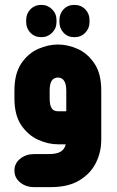

<svg xmlns="http://www.w3.org/2000/svg" viewBox="-20 -590 477 785"><path d="M149 -438Q122 -438 104.5 -456Q87 -474 87 -500V-508Q87 -534 104.5 -552Q122 -570 149 -570Q175 -570 193 -552Q211 -534 211 -508V-500Q211 -474 193 -456Q175 -438 149 -438ZM284 -438Q257 -438 240 -456Q223 -474 223 -500V-508Q223 -534 240 -552Q257 -570 284 -570Q311 -570 328.5 -552Q346 -534 346 -508V-500Q346 -474 328.5 -456Q311 -438 284 -438ZM249 0H217Q177 0 136 -18.5Q95 -37 67 -78Q39 -119 39 -188V-220Q39 -289 67 -330.5Q95 -372 136 -390Q177 -408 217 -408Q257 -408 297.5 -390Q338 -372 366 -330.5Q394 -289 394 -220V-19Q394 32 372 76Q350 120 304.5 147.5Q259 175 188 175H119Q86 175 62.5 156Q39 137 39 107Q39 78 62.5 59Q86 40 119 40H177Q195 40 207.5 37.5Q220 35 228 30Q236 25 241 18Q246 11 248 2ZM251 -135V-218Q251 -241 245.5 -253Q240 -265 232.5 -269Q225 -273 217 -273Q209 -273 201 -269Q193 -265 188 -253Q183 -241 183 -218V-190Q183 -166 188 -154Q193 -142 201 -138.5Q209 -135 217 -135Z"/></svg>

Font: Beiruti Black
Style: Regular
Weight: 900
Designer: Arlette Boutros
Foundry: Boutros
Version: Version 1.41